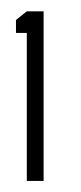

<svg xmlns="http://www.w3.org/2000/svg" viewBox="-20 -703 146 346"><path d="M8.8 -643.6V-667L28.3 -682.6H58.6V-377H28.3V-643.6Z"/></svg>

Font: Post No Bills Colombo
Style: Regular
Weight: 400
Designer: Kosala Senevirathne, Siva Puranthara, Lasantha Premarathna, Tharique Azeez
Foundry: Mooniak
Version: Version 1.220 ; ttfautohint (v1.6)